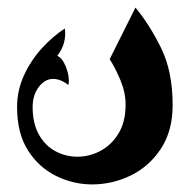

<svg xmlns="http://www.w3.org/2000/svg" viewBox="-20 -282 500 506"><path d="M223 204Q173 204 127.5 181.5Q82 159 53.5 114Q25 69 25 0Q25 -44 43.5 -84Q62 -124 91 -155.5Q120 -187 151 -207Q156 -167 131 -135Q142 -130 149.5 -115Q157 -100 160 -84Q163 -68 160 -58Q140 -74 120 -74Q98 -74 82 -52.5Q66 -31 66 0Q66 44 83 73.5Q100 103 127 117Q154 131 184 131Q216 131 245 115.5Q274 100 292.5 69.5Q311 39 311 -6Q311 -38 297.5 -70.5Q284 -103 269 -126L337 -262Q375 -216 405 -154.5Q435 -93 435 -5Q435 63 404 110Q373 157 324.5 180.5Q276 204 223 204Z"/></svg>

Font: Reem Kufi
Style: Bold
Weight: 700
Designer: Khaled Hosny
Version: Version 1.001